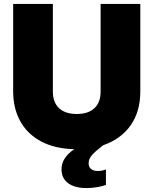

<svg xmlns="http://www.w3.org/2000/svg" viewBox="-20 -749 781 977"><path d="M293 112Q293 54 358 10Q260 8 190 -29Q120 -66 83.5 -131.5Q47 -197 47 -284V-729H249V-283Q249 -228 280.5 -198.5Q312 -169 371 -169Q429 -169 460.5 -198.5Q492 -228 492 -283V-729H694V-284Q694 -181 644.5 -111Q595 -41 505 -10Q465 21 448 40Q431 59 431 82Q431 100 443 110.5Q455 121 477 121Q501 121 519 113V192Q505 198 476 203Q447 208 420 208Q360 208 326.5 183Q293 158 293 112Z"/></svg>

Font: Mona Sans Black
Style: Regular
Weight: 900
Designer: Deni Anggara
Foundry: GitHub
Version: Version 2.000